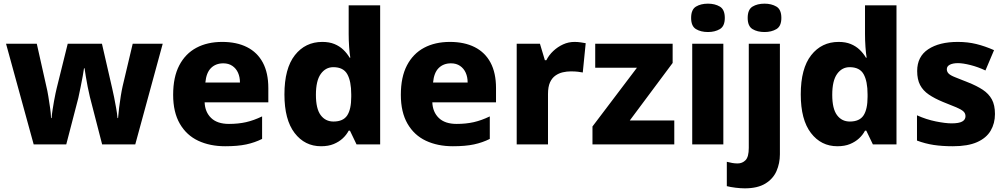

<svg xmlns="http://www.w3.org/2000/svg" viewBox="-20 -789 5497 1049"><path d="M471 -260Q465 -284 459 -315Q453 -346 448.5 -373.5Q444 -401 442 -416H439Q437 -401 432 -373Q427 -345 420.5 -313.5Q414 -282 408 -254L342 0H164L13 -550H181L233 -318Q239 -294 244 -263Q249 -232 253.5 -201Q258 -170 259 -144H262Q263 -163 267 -187.5Q271 -212 275 -236Q279 -260 283.5 -279.5Q288 -299 290 -308L350 -550H537L593 -306Q598 -286 603.5 -257.5Q609 -229 614.5 -199Q620 -169 622 -144H625Q627 -170 631 -202Q635 -234 640 -265Q645 -296 650 -318L705 -550H869L719 0H538Z M1194 -560Q1273 -560 1329.5 -531.5Q1386 -503 1416 -447Q1446 -391 1446 -308V-230H1098Q1100 -177 1133.5 -144.5Q1167 -112 1231 -112Q1282 -112 1324 -121.5Q1366 -131 1412 -153V-30Q1372 -10 1325.5 0Q1279 10 1210 10Q1127 10 1063 -20Q999 -50 962.5 -113Q926 -176 926 -271Q926 -368 959.5 -432Q993 -496 1053 -528Q1113 -560 1194 -560ZM1200 -443Q1159 -443 1133 -417.5Q1107 -392 1102 -338H1291Q1291 -368 1280.5 -391.5Q1270 -415 1249.5 -429Q1229 -443 1200 -443Z M1734 10Q1645 10 1589.5 -62.5Q1534 -135 1534 -273Q1534 -415 1591 -487.5Q1648 -560 1741 -560Q1779 -560 1807 -548.5Q1835 -537 1855.5 -517.5Q1876 -498 1890 -474H1894Q1890 -496 1887.5 -532.5Q1885 -569 1885 -603V-760H2057V0H1928L1892 -75H1885Q1873 -52 1852.5 -33Q1832 -14 1803 -2Q1774 10 1734 10ZM1802 -125Q1855 -125 1877 -158.5Q1899 -192 1899 -260V-273Q1899 -345 1877.5 -383.5Q1856 -422 1801 -422Q1759 -422 1732.5 -385Q1706 -348 1706 -271Q1706 -195 1732 -160Q1758 -125 1802 -125Z M2438 -560Q2517 -560 2573.5 -531.5Q2630 -503 2660 -447Q2690 -391 2690 -308V-230H2342Q2344 -177 2377.5 -144.5Q2411 -112 2475 -112Q2526 -112 2568 -121.5Q2610 -131 2656 -153V-30Q2616 -10 2569.5 0Q2523 10 2454 10Q2371 10 2307 -20Q2243 -50 2206.5 -113Q2170 -176 2170 -271Q2170 -368 2203.5 -432Q2237 -496 2297 -528Q2357 -560 2438 -560ZM2444 -443Q2403 -443 2377 -417.5Q2351 -392 2346 -338H2535Q2535 -368 2524.5 -391.5Q2514 -415 2493.5 -429Q2473 -443 2444 -443Z M3119 -560Q3136 -560 3153 -557.5Q3170 -555 3180 -553L3164 -393Q3153 -395 3138 -397Q3123 -399 3098 -399Q3077 -399 3055 -394Q3033 -389 3014.5 -376Q2996 -363 2985 -339Q2974 -315 2974 -275V0H2803V-550H2930L2957 -460H2965Q2979 -488 3003 -510.5Q3027 -533 3056.5 -546.5Q3086 -560 3119 -560Z M3664 0H3217V-98L3460 -419H3232V-550H3655V-445L3421 -131H3664Z M3932 -550V0H3762V-550ZM3848 -769Q3886 -769 3913 -753Q3940 -737 3940 -691Q3940 -646 3913 -630Q3886 -614 3848 -614Q3809 -614 3782.5 -630Q3756 -646 3756 -691Q3756 -737 3782.5 -753Q3809 -769 3848 -769Z M4049 240Q4026 240 3998 236.5Q3970 233 3951 228V95Q3967 99 3981 101.5Q3995 104 4010 104Q4036 104 4053.5 86Q4071 68 4071 19V-550H4241V54Q4241 103 4222.5 145.5Q4204 188 4161.5 214Q4119 240 4049 240ZM4065 -691Q4065 -737 4091.5 -753Q4118 -769 4157 -769Q4195 -769 4222 -753Q4249 -737 4249 -691Q4249 -646 4222 -630Q4195 -614 4157 -614Q4118 -614 4091.5 -630Q4065 -646 4065 -691Z M4555 10Q4466 10 4410.5 -62.5Q4355 -135 4355 -273Q4355 -415 4412 -487.5Q4469 -560 4562 -560Q4600 -560 4628 -548.5Q4656 -537 4676.5 -517.5Q4697 -498 4711 -474H4715Q4711 -496 4708.5 -532.5Q4706 -569 4706 -603V-760H4878V0H4749L4713 -75H4706Q4694 -52 4673.5 -33Q4653 -14 4624 -2Q4595 10 4555 10ZM4623 -125Q4676 -125 4698 -158.5Q4720 -192 4720 -260V-273Q4720 -345 4698.5 -383.5Q4677 -422 4622 -422Q4580 -422 4553.5 -385Q4527 -348 4527 -271Q4527 -195 4553 -160Q4579 -125 4623 -125Z M5416 -166Q5416 -115 5392.5 -75Q5369 -35 5318.5 -12.5Q5268 10 5186 10Q5128 10 5081.5 3Q5035 -4 4990 -21V-159Q5041 -136 5093.5 -125.5Q5146 -115 5179 -115Q5219 -115 5237 -125Q5255 -135 5255 -154Q5255 -170 5243.5 -180.5Q5232 -191 5205 -202.5Q5178 -214 5132 -232Q5086 -251 5054.5 -272.5Q5023 -294 5007 -324.5Q4991 -355 4991 -401Q4991 -480 5051.5 -520Q5112 -560 5213 -560Q5267 -560 5314 -548.5Q5361 -537 5411 -515L5364 -404Q5324 -423 5282.5 -433.5Q5241 -444 5214 -444Q5186 -444 5169.5 -435.5Q5153 -427 5153 -411Q5153 -397 5163 -387Q5173 -377 5198.5 -367Q5224 -357 5269 -339Q5317 -320 5349.5 -298.5Q5382 -277 5399 -246Q5416 -215 5416 -166Z"/></svg>

Font: Noto Sans Hebrew Thin ExtraBold
Style: Regular
Weight: 800
Version: Version 3.001